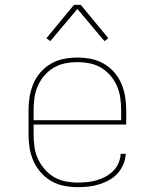

<svg xmlns="http://www.w3.org/2000/svg" viewBox="-20 -766 640 794"><path d="M301 8Q273 8 245 2.5Q217 -3 192.5 -17Q168 -31 149 -52.5Q130 -74 118.5 -100Q107 -126 102.5 -154Q98 -182 98 -210V-310Q98 -338 102.5 -366Q107 -394 118 -420Q129 -446 148 -467.5Q167 -489 191.5 -503Q216 -517 244 -522.5Q272 -528 300 -528Q328 -528 356 -522.5Q384 -517 408.5 -503Q433 -489 452 -467.5Q471 -446 482 -420Q493 -394 497.5 -366Q502 -338 502 -310V-251H119V-210Q119 -184 122.5 -158.5Q126 -133 136.5 -110Q147 -87 164 -67Q181 -47 203 -34Q225 -21 250.5 -16Q276 -11 301 -11Q321 -11 341 -13Q361 -15 380 -20.5Q399 -26 416.5 -35.5Q434 -45 448 -59Q462 -73 470 -91.5Q478 -110 479 -130H500Q499 -108 490 -86.5Q481 -65 466 -48.5Q451 -32 431 -21Q411 -10 389.5 -3.5Q368 3 346 5.5Q324 8 301 8ZM119 -269H481V-310Q481 -336 477.5 -361Q474 -386 464 -409.5Q454 -433 437 -453Q420 -473 398 -486Q376 -499 351 -504Q326 -509 300 -509Q274 -509 249 -504Q224 -499 202 -486Q180 -473 163 -453Q146 -433 136 -409.5Q126 -386 122.5 -361Q119 -336 119 -310ZM188 -596 172 -608 286 -746H314L428 -608L412 -596L300 -729Z"/></svg>

Font: Iosevka HT Thin Extended
Style: Regular
Weight: 100
Width: 7
Monospace: yes
Designer: Belleve Invis
Foundry: Belleve Invis
Version: Version 32.3.0; ttfautohint (v1.8.4)